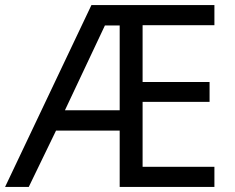

<svg xmlns="http://www.w3.org/2000/svg" viewBox="-21 -734 922 754"><path d="M821 0V-79H539V-334H802V-412H539V-635H821V-714H338L-1 0H92L199 -221H449V0ZM234 -301 391 -634H449V-301Z"/></svg>

Font: Noto Sans EgyptHiero
Style: Regular
Weight: 400
Designer: Monotype Design Team
Foundry: Monotype Imaging Inc.
Version: Version 2.002